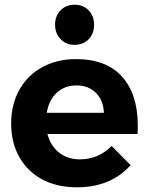

<svg xmlns="http://www.w3.org/2000/svg" viewBox="-20 -796 637 822"><path d="M180.2 -313H424.8Q422.9 -366.2 390.9 -398.2Q358.9 -430.2 307.6 -430.2Q256.3 -430.2 222.7 -398.7Q189 -367.2 180.2 -313ZM305.2 -543Q435.1 -543 502.4 -468Q569.8 -393.1 569.8 -258.8Q569.8 -234.9 568.8 -222.2H183.1Q196.3 -171.4 233.2 -142.6Q270 -113.8 321.8 -113.8Q400.9 -113.8 458 -170.9L539.1 -88.9Q454.6 5.9 309.1 5.9Q224.1 5.9 160.6 -28.1Q97.2 -62 62.5 -124Q27.8 -186 27.8 -267.6Q27.8 -349.1 63 -411.6Q98.1 -474.1 161.1 -508.5Q224.1 -543 305.2 -543ZM359.4 -752Q382.8 -728 382.8 -689.9Q382.8 -651.9 359.4 -627.9Q335.9 -604 299.3 -604Q262.7 -604 239.3 -628.4Q215.8 -652.8 215.8 -690.4Q215.8 -728 239.5 -752Q263.2 -775.9 299.6 -775.9Q335.9 -775.9 359.4 -752Z"/></svg>

Font: Montserrat-SemiBold
Style: Regular
Weight: 600
Designer: Julieta Ulanovsky
Foundry: Julieta Ulanovsky
Version: Version 6.001